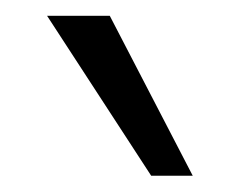

<svg xmlns="http://www.w3.org/2000/svg" viewBox="-20 -726 303 237"><path d="M166.6 -509.1 38.1 -706.5H115.5L217.9 -509.1Z"/></svg>

Font: Ysabeau
Style: Bold
Weight: 700
Designer: Christian Thalmann (Catharsis Fonts)
Version: Version 2.000;gftools[0.9.27.dev2+g8671c4b]